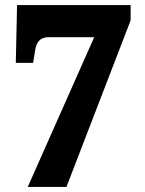

<svg xmlns="http://www.w3.org/2000/svg" viewBox="-20 -734 571 754"><path d="M89 0 350 -588H172Q147 -588 134.5 -575Q122 -562 118 -537L110 -487H42L47 -714H493V-654L241 0Z"/></svg>

Font: Noto Serif Lao SemiCondensed Black
Style: Regular
Weight: 900
Width: 4
Designer: Monotype Design Team
Foundry: Monotype Imaging Inc.
Version: Version 2.003; ttfautohint (v1.8.4.7-5d5b)